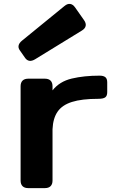

<svg xmlns="http://www.w3.org/2000/svg" viewBox="-20 -967 636 987"><path d="M365.9 -929 411.7 -863.8Q423.2 -847.9 420.4 -833.9Q417.6 -819.9 400.4 -809.6L160.4 -662.3Q144.3 -652.6 131.6 -654.3Q118.8 -656.1 109.6 -668.5L81.9 -708.2Q72.9 -720.6 75.7 -733.3Q78.4 -745.9 92.8 -757.7L311.2 -935.9Q326.3 -948.6 340.5 -946.8Q354.7 -944.9 365.9 -929ZM85.9 -39.1V-523.4Q85.9 -542.5 95.9 -552.5Q106 -562.5 125 -562.5H210.9Q230 -562.5 240 -552.5Q250 -542.5 250 -523.4V-39.1Q250 -20 240 -10Q230 0 210.9 0H125Q106 0 95.9 -10Q85.9 -20 85.9 -39.1ZM485.2 -459Q400.4 -459 350 -443Q299.5 -427 276.1 -393Q252.6 -359.1 250 -302.7V-502.4Q286.1 -548.3 349.1 -563.2Q412.1 -578.1 492.2 -578.1Q511.7 -578.1 521.5 -570.3Q531.2 -562.5 531.2 -543.9V-493.2Q531.2 -473.9 520.9 -466.5Q510.5 -459 485.2 -459Z"/></svg>

Font: Gyrochrome
Style: Regular
Weight: 400
Designer: David Moles
Foundry: David Moles
Version: Version 1.005;Glyphs 3.2.3 (3260)